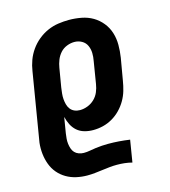

<svg xmlns="http://www.w3.org/2000/svg" viewBox="-111 -627 823 930"><g transform="rotate(-15 300.0 -162.5)"><path d="M213 213Q185 213 158 207Q131 201 108 187.5Q85 174 68 154Q51 134 41.5 108.5Q32 83 29 55.5Q26 28 29 0L86 -344Q90 -371 99.5 -397Q109 -423 125.5 -446.5Q142 -470 164.5 -488.5Q187 -507 213 -518.5Q239 -530 266.5 -534Q294 -538 320 -538Q352 -538 383 -532Q414 -526 439.5 -511Q465 -496 484 -472.5Q503 -449 512 -420Q521 -391 521 -359.5Q521 -328 516 -296L497 -186Q493 -161 486 -137Q479 -113 466 -90.5Q453 -68 434.5 -49Q416 -30 393.5 -17Q371 -4 346.5 2Q322 8 297 8Q274 8 253 2Q232 -4 216.5 -17.5Q201 -31 191.5 -50Q182 -69 177 -90Q177 -90 177 -90Q177 -90 177 -90L164 -11Q162 2 161 15Q160 28 161.5 40.5Q163 53 167 65Q171 77 179 85.5Q187 94 199 98.5Q211 103 224 103Q240 103 255.5 100Q271 97 286.5 95Q302 93 317.5 92Q333 91 348 91Q376 91 403 93Q430 95 457 99L439 209Q420 204 401 202Q382 200 363 200Q344 200 325.5 202Q307 204 288 206.5Q269 209 250.5 211Q232 213 213 213ZM260 -102Q279 -102 298.5 -109.5Q318 -117 333 -131.5Q348 -146 356 -165Q364 -184 367 -204L385 -314Q389 -334 388.5 -354Q388 -374 380 -391.5Q372 -409 355 -418.5Q338 -428 318 -428Q299 -428 280 -420.5Q261 -413 247.5 -398Q234 -383 226.5 -364Q219 -345 216 -326L200 -231Q198 -217 196.5 -202.5Q195 -188 196 -174.5Q197 -161 200.5 -147.5Q204 -134 212 -123.5Q220 -113 232.5 -107.5Q245 -102 260 -102Z"/></g></svg>

Font: Iosevka Slab XBdExObl
Style: Regular
Weight: 800
Width: 7
Italic angle: -9°
Monospace: yes
Designer: Belleve Invis
Foundry: Belleve Invis
Version: Version 11.1.0; ttfautohint (v1.8.3)